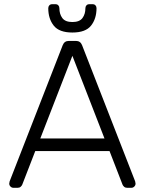

<svg xmlns="http://www.w3.org/2000/svg" viewBox="-20 -895 690 915"><path d="M24 0ZM148 -175 86 -15Q84 -10 78.5 -5Q73 0 64 0H44Q36 0 30 -6Q24 -12 24 -20L26 -31L279 -680Q287 -700 308 -700H342Q363 -700 371 -680L624 -31L626 -20Q626 -12 620 -6Q614 0 606 0H586Q577 0 571.5 -5Q566 -10 564 -15L502 -175ZM478 -235 325 -629 172 -235ZM244 -875Q253 -875 258 -869.5Q263 -864 263 -856Q263 -828 277 -809Q291 -790 325 -790Q359 -790 373 -809Q387 -828 387 -856Q387 -864 392 -869.5Q397 -875 406 -875H421Q430 -875 435 -869.5Q440 -864 440 -856Q440 -806 414 -773Q388 -740 325 -740Q262 -740 236 -773Q210 -806 210 -856Q210 -864 215 -869.5Q220 -875 229 -875Z"/></svg>

Font: Hezaedrus Light
Style: Regular
Weight: 300
Designer: Hubert & Fischer
Foundry: Hubert & Fischer
Version: Version 1.10;September 3, 2019;FontCreator 11.5.0.2425 64-bi